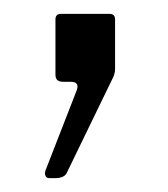

<svg xmlns="http://www.w3.org/2000/svg" viewBox="-20 -118 242 277"><path d="M51 139Q47 139 45.5 135.5Q44 132 46 127L90 14Q96 0 82 0H71Q60 0 60 -10V-90Q60 -98 68 -98H138Q146 -98 146 -90V-19Q146 -12 143 -6L77 130Q75 135 70.5 137Q66 139 60 139H51Z"/></svg>

Font: Libre Franklin Thin Light
Style: Regular
Weight: 300
Version: Version 3.000